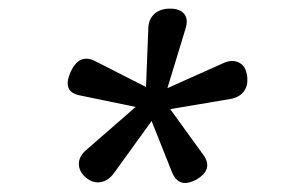

<svg xmlns="http://www.w3.org/2000/svg" viewBox="-20 -610 640 438"><path d="M403.8 -546.4 342.8 -346.2H310.5L318.4 -546.4Q319.3 -566.9 332.5 -578.6Q345.7 -590.3 368.2 -590.3Q390.6 -590.3 400.1 -578.4Q409.7 -566.4 403.8 -546.4ZM506.3 -384.3 303.7 -350.1 299.3 -380.9 490.2 -466.3Q509.8 -475.1 525.1 -467.3Q540.5 -459.5 543.5 -438Q546.9 -416.5 536.9 -402.3Q526.9 -388.2 506.3 -384.3ZM372.1 -217.8 303.7 -389.6 333.5 -409.2 443.4 -257.3Q467.8 -224.1 428.7 -200.7Q406.7 -189 393.1 -194.1Q379.4 -199.2 372.1 -217.8ZM175.8 -267.1 341.3 -411.1 366.7 -390.6 240.2 -215.3Q227.5 -197.8 210 -194.6Q192.4 -191.4 176.3 -204.6Q160.2 -218.3 159.9 -235.6Q159.7 -252.9 175.8 -267.1ZM196.8 -470.7 366.7 -384.3 350.6 -353.5 161.1 -392.6Q121.1 -400.9 141.1 -445.8Q160.6 -488.8 196.8 -470.7Z"/></svg>

Font: Courier Prime Sans
Style: Regular
Weight: 300
Italic angle: -10°
Designer: Alan Dague-Greene
Foundry: Quote-Unquote Apps
Version: Version 3.23